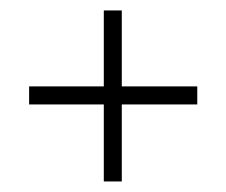

<svg xmlns="http://www.w3.org/2000/svg" viewBox="-20 -531 428 364"><path d="M35.2 -333V-367.2H176.8V-511.2H210.9V-367.2H354V-333H210.9V-187H176.8V-333Z"/></svg>

Font: Bebas Neue Book
Style: Regular
Weight: 400
Designer: Ryoichi Tsunekawa
Foundry: Ryoichi Tsunekawa
Version: Version 001.003